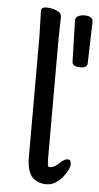

<svg xmlns="http://www.w3.org/2000/svg" viewBox="-53 -747 415 807"><g transform="rotate(5 154.0 -343.0)"><path d="M303 -494Q303 -475 272.5 -475Q242 -475 239 -493L234 -670Q234 -683 246.5 -688.5Q259 -694 271 -694Q308 -694 308 -671V-670ZM176 -48Q177 -46 183 -46H185Q203 -47 228 -72Q242 -85 255.5 -85Q269 -85 269 -65Q269 -45 241 -9Q209 27 176 27H166Q129 23 110 -1Q92 -27 91 -75V-590L88 -697Q88 -713 110 -713Q132 -713 153 -704.5Q174 -696 174 -679L172 -590V-78Q172 -53 176 -48Z"/></g></svg>

Font: LXGW WenKai Lite
Style: Bold
Weight: 700
Designer: LXGW / Fontworks Inc.
Foundry: LXGW / Fontworks Inc.
Version: Version 1.330;April 28, 2024